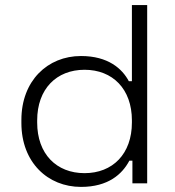

<svg xmlns="http://www.w3.org/2000/svg" viewBox="-20 -720 686 754"><path d="M298 14C405 14 460 -36 488 -89H500V0H558V-700H498V-401H486C460 -450 405 -500 298 -500C167 -500 64 -403 64 -249V-237C64 -82 168 14 298 14ZM126 -239V-247C126 -371 202 -446 312 -446C422 -446 498 -371 498 -247V-239C498 -115 422 -40 312 -40C202 -40 126 -115 126 -239Z"/></svg>

Font: Meta Space Icons
Style: Regular
Weight: 400
Designer: Meta Pool / Florian Karsten
Foundry: Meta Pool / Florian Karsten
Version: Version 2.000;Glyphs 3.1.1 (3144)